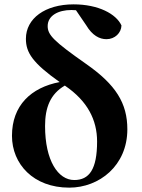

<svg xmlns="http://www.w3.org/2000/svg" viewBox="-20 -846 651 882"><path d="M298 16C436 16 565 -85 565 -252C565 -372 512 -457 376 -552C228 -656 199 -685 199 -726C199 -774 247 -800 308 -800L329 -799L376 -730C404 -683 437 -666 469 -666C508 -666 537 -695 538 -729C514 -782 432 -826 318 -826C187 -826 99 -761 99 -668C99 -604 130 -557 254 -469C123 -444 35 -362 35 -222C35 -93 133 16 298 16ZM278 -453 279 -452C382 -382 426 -295 426 -196C426 -68 390 -19 321 -19C247 -19 187 -108 187 -267C187 -352 211 -414 278 -453Z"/></svg>

Font: Noto Serif CJK SC Black
Style: Regular
Weight: 900
Designer: Ryoko NISHIZUKA 西塚涼子 (kana & ideographs); Frank Grießhammer (Latin, Greek & Cyrillic); Wenlong ZHANG 张文龙 (bopomofo); San
Foundry: Adobe
Version: Version 2.001;hotconv 1.1.0;makeotfexe 2.6.0